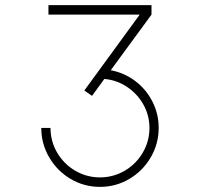

<svg xmlns="http://www.w3.org/2000/svg" viewBox="-20 -714 780 749"><path d="M309 -361 525 -657H169V-694H571V-657L412 -440Q465 -430 507.5 -398Q550 -366 574.5 -318Q599 -270 599 -215Q599 -153 568 -100Q537 -47 484.5 -16Q432 15 370 15Q308 15 255.5 -16Q203 -47 172 -100Q141 -153 141 -215H177Q177 -163 203 -118.5Q229 -74 273.5 -48Q318 -22 370 -22Q422 -22 466.5 -48Q511 -74 537 -118.5Q563 -163 563 -215Q563 -264 539.5 -306Q516 -348 475.5 -375Q435 -402 387 -406L339 -340Z"/></svg>

Font: M Major Mono Display
Style: Regular
Weight: 400
Designer: Emre Parlak
Foundry: Emre Parlak
Version: Version 2.000; ttfautohint (v1.8) -l 8 -r 50 -G 200 -x 14 -D